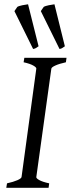

<svg xmlns="http://www.w3.org/2000/svg" viewBox="-20 -889 335 909"><path d="M292 -594.2Q261.2 -587.4 242.7 -579.1Q224.1 -570.8 223.1 -564L151.9 -50.8Q150.9 -44.9 166 -36.4Q181.2 -27.8 212.9 -21L210 0H9.8L13.2 -21Q43.9 -27.8 62.3 -35.9Q80.6 -43.9 82 -50.8L151.9 -564Q152.8 -569.8 137.7 -578.6Q122.6 -587.4 91.8 -594.2L95.2 -615.2H294.9ZM48.3 -836.4 62 -856.4Q65.9 -858.9 72.5 -860.8Q79.1 -862.8 86.4 -864.3Q93.8 -865.7 100.8 -866.7Q107.9 -867.7 112.8 -868.7L162.6 -669.9Q154.3 -664.1 149.2 -661.1Q144 -658.2 136.7 -657.2ZM173.3 -836.4 187 -856.4Q190.9 -858.9 197.5 -860.8Q204.1 -862.8 211.4 -864.3Q218.8 -865.7 225.8 -866.7Q232.9 -867.7 237.8 -868.7L287.1 -669.9Q278.8 -664.1 273.9 -661.1Q269 -658.2 261.7 -657.2Z"/></svg>

Font: Gentium
Style: Italic
Weight: 400
Italic angle: -7°
Designer: J. Victor Gaultney
Version: Version 1.02; 2005; OFL release